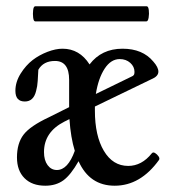

<svg xmlns="http://www.w3.org/2000/svg" viewBox="-20 -580 555 611"><path d="M124 11Q82 11 58 -13Q34 -37 34 -79Q34 -124 55 -151.5Q76 -179 136 -207L200 -239Q200 -249 200 -260V-326Q200 -386 155 -386Q118 -386 102 -358Q101 -340 100 -322.5Q99 -305 95 -291Q87 -257 59 -257Q29 -257 29 -291Q29 -319 45.5 -345.5Q62 -372 84 -389Q105 -405 131 -415Q157 -425 179 -425Q233 -425 265 -375Q303 -425 370 -425Q434 -425 468 -384Q484 -366 484 -352Q484 -337 462 -328L282 -241Q282 -235 282 -228Q282 -148 310.5 -100Q339 -52 388 -52Q431 -52 463 -92Q467 -97 473.5 -93Q480 -89 484.5 -82.5Q489 -76 486 -71Q427 11 345 11Q265 11 230 -67Q205 -23 181.5 -6Q158 11 124 11ZM361 -392Q333 -392 313 -361.5Q293 -331 285 -281L400 -337Q403 -338 405.5 -341Q408 -344 408 -351Q408 -368 394.5 -380Q381 -392 361 -392ZM120 -96Q120 -70 131.5 -54.5Q143 -39 161 -39Q196 -39 218 -100Q205 -142 201 -201L185 -193Q120 -160 120 -96ZM92 -512Q87 -512 85.5 -524Q84 -536 85.5 -548Q87 -560 92 -560H447Q452 -560 453.5 -548Q455 -536 453 -524Q451 -512 446 -512Z"/></svg>

Font: Junicode Two Beta Condensed Medium
Style: Regular
Weight: 500
Width: 3
Designer: Peter S. Baker
Foundry: Briery Creek Software
Version: Version 1.053; ttfautohint (v1.8.4)